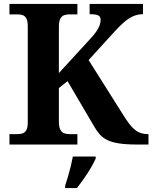

<svg xmlns="http://www.w3.org/2000/svg" viewBox="-20 -734 774 975"><path d="M28 0V-53H70Q84 -53 95.5 -57Q107 -61 114 -74Q121 -87 121 -113V-600Q121 -627 114 -640Q107 -653 95.5 -657Q84 -661 70 -661H28V-714H373V-661H331Q317 -661 305 -656.5Q293 -652 286 -638.5Q279 -625 279 -596V-363L434 -532Q456 -555 468 -572.5Q480 -590 485.5 -604.5Q491 -619 491 -633Q491 -650 478.5 -656Q466 -662 435 -662V-714H706V-662Q679 -662 655 -651Q631 -640 608.5 -620Q586 -600 562 -574L430 -429L616 -134Q636 -103 653.5 -85.5Q671 -68 689.5 -60.5Q708 -53 730 -53H734V0H680Q623 0 586 -5.5Q549 -11 525.5 -22.5Q502 -34 487 -51Q472 -68 458 -92L323 -322L279 -287V-118Q279 -90 286 -76Q293 -62 305 -57.5Q317 -53 331 -53H373V0ZM311 208Q318 188 325.5 162Q333 136 339.5 109.5Q346 83 350 61H466V71Q457 92 441 119Q425 146 406.5 172.5Q388 199 371 221H311Z"/></svg>

Font: Noto Serif Armenian
Style: Bold
Weight: 700
Version: Version 2.007